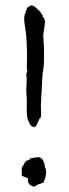

<svg xmlns="http://www.w3.org/2000/svg" viewBox="-20 -706 258 718"><path d="M138.7 -421.9 132.8 -313.5 133.8 -282.2Q133.8 -261.7 127 -261.7Q124 -261.7 127 -259.8Q123 -252.9 118.7 -242.2Q114.3 -231.4 107.4 -231.4Q94.7 -231.4 86.9 -252Q80.1 -263.7 80.1 -295.9V-335.9L78.1 -368.2L80.1 -409.2L78.1 -428.7L82 -440.4L80.1 -452.1L81.1 -486.3Q81.1 -556.6 75.7 -590.8Q70.3 -625 70.3 -636.2Q70.3 -647.5 74.7 -657.7Q79.1 -668 80.1 -672.9Q81.1 -679.7 85.9 -679.7Q88.9 -677.7 89.8 -681.6Q90.8 -685.5 92.8 -685.5Q105.5 -685.5 111.8 -679.7Q118.2 -673.8 123.5 -668.5Q128.9 -663.1 130.9 -662.1Q131.8 -661.1 134.8 -653.3L138.7 -651.4Q139.6 -649.4 139.2 -646.5Q138.7 -643.6 140.6 -641.6L144.5 -639.6Q148.4 -629.9 148.4 -622.1L141.6 -574.2L144.5 -526.4Q144.5 -503.9 144.5 -481.4Q144.5 -459 141.6 -443.8Q138.7 -428.7 138.7 -421.9ZM142.6 -23.4Q130.9 -18.6 125 -17.1Q119.1 -15.6 115.7 -12.7Q112.3 -9.8 107.4 -7.8Q81.1 -13.7 85 -39.1Q79.1 -42 72.8 -43.9Q66.4 -45.9 61.5 -49.8V-79.1Q66.4 -85 69.3 -91.8Q72.3 -98.6 76.2 -102.5Q80.1 -106.4 83.5 -106.4Q86.9 -106.4 88.9 -107.9Q90.8 -109.4 91.8 -111.3Q92.8 -113.3 94.7 -114.3L108.4 -116.2Q118.2 -118.2 122.1 -118.2Q135.7 -118.2 141.6 -105Q147.5 -91.8 147.5 -85Q147.5 -78.1 149.9 -76.2Q152.3 -74.2 152.3 -60.1Q152.3 -45.9 142.6 -23.4Z"/></svg>

Font: Mountains of Christmas
Style: Regular
Weight: 400
Designer: Crystal Kluge
Foundry: Font Diner, Inc DBA Tart Workshop
Version: Version 1.003